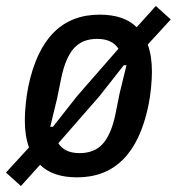

<svg xmlns="http://www.w3.org/2000/svg" viewBox="-49 -581 591 642"><path d="M217 -69Q267 -69 295 -100.5Q323 -132 337 -199L351 -269L374 -363H365L284 -260L146 -102Q167 -69 217 -69ZM276 -451Q226 -451 198 -419.5Q170 -388 156 -321L142 -252L119 -157H128L209 -260L347 -418Q326 -451 276 -451ZM445 -432Q459 -394 459 -341Q459 -318 456 -287Q453 -256 447 -227Q397 12 209 12Q127 12 85 -30L21 41L-29 -4L48 -88Q34 -126 34 -179Q34 -202 37 -233Q40 -264 46 -293Q96 -532 284 -532Q366 -532 408 -490L472 -561L522 -516Z"/></svg>

Font: IBM Plex Sans Cond Medm
Style: Italic
Weight: 500
Width: 3
Italic angle: -11°
Designer: Mike Abbink, Paul van der Laan, Pieter van Rosmalen
Foundry: Bold Monday
Version: Version 1.3